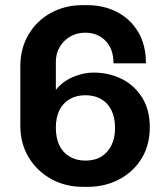

<svg xmlns="http://www.w3.org/2000/svg" viewBox="-20 -716 640 746"><path d="M303 10Q234 10 179 -20.5Q124 -51 91.5 -104.5Q59 -158 59 -228V-458Q59 -528 91 -582Q123 -636 178 -666Q233 -696 300 -696H319Q383 -696 434.5 -669.5Q486 -643 516.5 -592.5Q547 -542 547 -470H421Q421 -526 390 -557.5Q359 -589 311 -589Q279 -589 253 -574Q227 -559 212 -533.5Q197 -508 197 -476V-367Q224 -400 264 -417Q304 -434 343 -434Q404 -434 453.5 -409Q503 -384 532.5 -336.5Q562 -289 562 -222Q562 -152 530 -100Q498 -48 443 -19Q388 10 320 10ZM312 -92Q349 -92 374.5 -108Q400 -124 413.5 -152.5Q427 -181 427 -219Q427 -259 413 -287.5Q399 -316 373 -331Q347 -346 312 -346Q276 -346 250 -330.5Q224 -315 210.5 -287Q197 -259 197 -220Q197 -180 210.5 -151.5Q224 -123 250.5 -107.5Q277 -92 312 -92Z"/></svg>

Font: Chivo Mono SemiBold
Style: Regular
Weight: 600
Monospace: yes
Designer: Hector Gatti
Foundry: Omnibus-Type
Version: Version 1.008